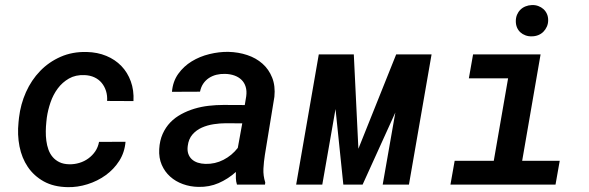

<svg xmlns="http://www.w3.org/2000/svg" viewBox="-20 -749 2388 779"><path d="M260.7 -82.5Q281.7 -82 302 -88.1Q322.3 -94.2 338.6 -106.2Q355 -118.2 366.5 -135Q377.9 -151.9 381.8 -173.3L489.3 -173.8Q485.8 -130.9 463.9 -96.4Q441.9 -62 408.7 -38.1Q375.5 -14.2 335 -1.5Q294.4 11.2 254.4 10.3Q197.8 9.3 157.7 -12.9Q117.7 -35.2 93 -71.5Q68.4 -107.9 59.1 -155Q49.8 -202.1 55.2 -253.4L57.1 -271.5Q63.5 -326.2 85.4 -375.2Q107.4 -424.3 142.8 -460.9Q178.2 -497.6 226.1 -518.6Q273.9 -539.6 332 -538.1Q375.5 -537.1 411.4 -522.2Q447.3 -507.3 472.4 -481.2Q497.6 -455.1 510.7 -418.9Q523.9 -382.8 521.5 -338.9L414.6 -339.4Q416 -360.8 410.2 -379.6Q404.3 -398.4 392.6 -412.6Q380.9 -426.8 363.3 -435.1Q345.7 -443.4 323.2 -444.3Q286.6 -445.8 259.8 -430.4Q232.9 -415 214.4 -390.1Q195.8 -365.2 185.1 -334Q174.3 -302.7 169.9 -271.5L168 -253.9Q166 -235.8 165.8 -216.3Q165.5 -196.8 168 -178Q170.4 -159.2 176.5 -142.1Q182.6 -125 193.6 -112.1Q204.6 -99.1 220.9 -91.1Q237.3 -83 260.7 -82.5Z M941.4 0Q937.5 -12.7 937 -25.4Q936.5 -38.1 937 -51.3Q904.8 -22.5 866.9 -6.1Q829.1 10.3 785.2 9.3Q752 8.8 722.2 -2Q692.4 -12.7 670.4 -32.5Q648.4 -52.2 636.2 -80.3Q624 -108.4 626 -144Q627.9 -178.7 639.9 -205.6Q651.9 -232.4 670.9 -252.2Q689.9 -272 715.1 -285.6Q740.2 -299.3 768.6 -307.9Q796.9 -316.4 826.9 -319.8Q856.9 -323.2 886.7 -323.2L973.1 -322.8L979 -358.4Q981.9 -379.9 976.8 -396.7Q971.7 -413.6 960 -425Q948.2 -436.5 931.2 -442.6Q914.1 -448.7 893.1 -449.2Q874.5 -449.7 857.9 -445.6Q841.3 -441.4 827.6 -432.4Q814 -423.3 804.7 -409.7Q795.4 -396 791.5 -377L677.7 -376.5Q681.2 -418.5 703.1 -449.2Q725.1 -480 757.8 -500Q790.5 -520 829.6 -529.5Q868.7 -539.1 906.2 -538.6Q947.3 -537.6 983.2 -525.6Q1019 -513.7 1044.9 -490.7Q1070.8 -467.8 1084.2 -434.1Q1097.7 -400.4 1093.3 -356.4L1054.7 -120.6Q1050.3 -92.8 1048.8 -64.5Q1047.4 -36.1 1056.2 -8.8L1055.2 0ZM813.5 -84Q852.5 -83 886.7 -100.6Q920.9 -118.2 944.8 -148.9L962.9 -248.5L897 -249Q873 -249 847.2 -245.1Q821.3 -241.2 798.8 -231.2Q776.4 -221.2 760.7 -203.1Q745.1 -185.1 741.7 -156.7Q739.3 -138.7 743.9 -125.2Q748.5 -111.8 758.3 -102.8Q768.1 -93.8 782.2 -89.1Q796.4 -84.5 813.5 -84Z M1434.1 -145.5 1587.4 -528.3H1731L1639.2 0H1532.7L1584 -292.5L1451.2 0H1373L1341.3 -306.6L1287.6 0H1181.6L1273.4 -528.3H1415.5Z M1899.4 -528.3H2173.3L2098.6 -96.7H2251L2233.9 0H1807.6L1824.7 -96.7H1983.4L2041.5 -431.2H1882.3ZM2072.8 -663.1Q2072.8 -677.2 2077.6 -689Q2082.5 -700.7 2091.3 -709.5Q2100.1 -718.3 2112.1 -723.1Q2124 -728 2138.2 -728.5Q2151.9 -729 2163.8 -724.6Q2175.8 -720.2 2184.8 -712.2Q2193.8 -704.1 2199 -692.6Q2204.1 -681.2 2204.1 -667Q2204.1 -652.8 2198.7 -640.9Q2193.4 -628.9 2184.6 -620.1Q2175.8 -611.3 2163.6 -606.4Q2151.4 -601.6 2137.7 -601.6Q2124 -601.1 2112.1 -605.5Q2100.1 -609.9 2091.3 -617.9Q2082.5 -626 2077.6 -637.5Q2072.8 -648.9 2072.8 -663.1Z"/></svg>

Font: Roboto Mono Medium
Style: Italic
Weight: 500
Designer: Google
Version: Version 2.000985; 2015; ttfautohint (v1.3)